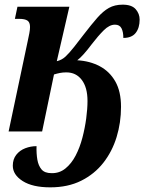

<svg xmlns="http://www.w3.org/2000/svg" viewBox="-20 -565 620 825"><path d="M196 240Q120 240 77.5 213Q35 186 35 147Q35 119 50 100Q65 81 88.5 72Q112 63 137 63Q136 95 140.5 121Q145 147 158.5 163Q172 179 201 179Q235 180 261 159Q287 138 305 103.5Q323 69 334 27Q345 -15 350.5 -56.5Q356 -98 356 -131Q356 -189 331.5 -221.5Q307 -254 265 -254Q250 -254 237.5 -251.5Q225 -249 212 -245L161 0H17L99 -388Q103 -406 106 -422Q109 -438 109 -449Q109 -469 98 -476.5Q87 -484 62 -484H44L55 -536H278L224 -302Q245 -307 260.5 -321Q276 -335 299 -364L340 -417Q373 -460 398 -488.5Q423 -517 448 -531Q473 -545 507 -545Q546 -545 563 -525.5Q580 -506 580 -481Q580 -445 563 -423.5Q546 -402 510 -402Q510 -428 502 -443.5Q494 -459 474 -459Q450 -459 425.5 -434.5Q401 -410 375 -376Q336 -324 312 -306Q366 -303 408.5 -280.5Q451 -258 475.5 -215Q500 -172 500 -106Q500 -38 481 24Q462 86 424 134.5Q386 183 329 211.5Q272 240 196 240Z"/></svg>

Font: Noto Serif SemiCondensed
Style: Bold Italic
Weight: 700
Width: 4
Italic angle: -12°
Designer: Monotype Design Team
Foundry: Monotype Imaging Inc.
Version: Version 2.014